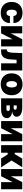

<svg xmlns="http://www.w3.org/2000/svg" viewBox="2156 -2748 602 4953"><g transform="rotate(90 2456.5 -272.0)"><path d="M312.5 -552.6Q372.5 -552.6 421 -535.9Q469.5 -519.2 503.6 -488.6Q537.6 -458.1 556.3 -414.8Q574.9 -371.4 575.3 -318.2H393.5Q389.6 -361.2 369.1 -383.7Q348.7 -406.2 315.3 -406.2Q296.2 -406.2 280.4 -397.9Q264.6 -389.6 253.4 -373Q242.2 -356.5 236.2 -331.5Q230.1 -306.5 230.1 -272.7Q230.1 -239.3 236.2 -214.1Q242.2 -188.9 253.4 -172.4Q264.6 -155.9 280.4 -147.5Q296.2 -139.2 315.3 -139.2Q347.7 -139.2 369 -161.8Q390.3 -184.3 393.5 -227.3H575.3Q574.2 -168.7 554 -124.3Q533.7 -79.9 498.8 -50.1Q463.8 -20.2 416.2 -5.1Q368.6 9.9 312.5 9.9Q246.1 9.9 193.5 -10.5Q141 -30.9 104.6 -67.8Q68.2 -104.8 49 -156.6Q29.8 -208.5 29.8 -271.3Q29.8 -334.2 49 -386Q68.2 -437.9 104.6 -474.8Q141 -511.7 193.5 -532.1Q246.1 -552.6 312.5 -552.6Z M656.2 0V-545.5H840.9V-250L992.9 -545.5H1177.6V0H992.9V-296.9L840.9 0Z M1271.3 -147.7Q1303.3 -147.7 1320.5 -185.4Q1337.7 -223 1340.9 -304L1349.4 -545.5H1798.3V0H1613.6V-399.1H1522.7L1514.2 -251.4Q1510.7 -181.8 1494.5 -133.7Q1478.3 -85.6 1451.9 -55.9Q1425.4 -26.3 1390.1 -13.1Q1354.8 0 1312.5 0H1255.7L1254.3 -147.7Z M1872.2 -271.3Q1872.2 -334.2 1891.3 -386Q1910.5 -437.9 1946.9 -474.8Q1983.3 -511.7 2035.9 -532.1Q2088.4 -552.6 2154.8 -552.6Q2221.6 -552.6 2274 -532.1Q2326.3 -511.7 2362.7 -474.8Q2399.1 -437.9 2418.3 -386Q2437.5 -334.2 2437.5 -271.3Q2437.5 -208.5 2418.3 -156.6Q2399.1 -104.8 2362.7 -67.8Q2326.3 -30.9 2274 -10.5Q2221.6 9.9 2154.8 9.9Q2088.4 9.9 2035.9 -10.5Q1983.3 -30.9 1946.9 -67.8Q1910.5 -104.8 1891.3 -156.6Q1872.2 -208.5 1872.2 -271.3ZM2156.2 -134.9Q2175.1 -134.9 2190 -144.4Q2204.9 -153.8 2215.4 -171.7Q2225.9 -189.6 2231.5 -215.2Q2237.2 -240.8 2237.2 -272.7Q2237.2 -304.7 2231.5 -330.3Q2225.9 -355.8 2215.4 -373.8Q2204.9 -391.7 2190 -401.1Q2175.1 -410.5 2156.2 -410.5Q2136.7 -410.5 2121.1 -401.1Q2105.5 -391.7 2094.6 -373.8Q2083.8 -355.8 2078.1 -330.3Q2072.4 -304.7 2072.4 -272.7Q2072.4 -240.8 2078.1 -215.2Q2083.8 -189.6 2094.6 -171.7Q2105.5 -153.8 2121.1 -144.4Q2136.7 -134.9 2156.2 -134.9Z M2517 0V-545.5H2755.7Q2780.5 -545.5 2807.5 -543.1Q2834.5 -540.8 2860.6 -534.6Q2886.7 -528.4 2910.5 -517.8Q2934.3 -507.1 2952.2 -490.6Q2970.2 -474.1 2980.8 -450.8Q2991.5 -427.6 2991.5 -396.3Q2991.5 -376.1 2982.6 -357.8Q2973.7 -339.5 2956.1 -324.6Q2938.6 -309.7 2913 -298.8Q2887.4 -288 2853.7 -282.7Q2900.2 -280.5 2933.2 -268.5Q2966.3 -256.4 2987.4 -237.9Q3008.5 -219.5 3018.5 -196.7Q3028.4 -174 3028.4 -150.6Q3028.4 -76 2968 -38Q2907.7 0 2792.6 0ZM2698.9 -224.4V-137.8H2792.6Q2816.4 -137.8 2830.1 -149Q2843.8 -160.2 2843.8 -180.4Q2843.8 -201 2830.1 -212.7Q2816.4 -224.4 2792.6 -224.4ZM2698.9 -403.4V-323.9H2761.4Q2809.7 -323.9 2809.7 -363.6Q2809.7 -382.8 2795.5 -393.1Q2781.2 -403.4 2755.7 -403.4Z M3103.7 0V-545.5H3288.4V-250L3440.3 -545.5H3625V0H3440.3V-296.9L3288.4 0Z M3920.5 -545.5V-350.9H3954.5L4071 -545.5H4295.5L4120.7 -269.9L4296.9 0H4069.6L3964.5 -169H3920.5V0H3724.4V-545.5Z M4342.3 0V-545.5H4527V-250L4679 -545.5H4863.6V0H4679V-296.9L4527 0Z"/></g></svg>

Font: Inter P Black
Style: Regular
Weight: 900
Designer: Rasmus Andersson
Foundry: rsms
Version: Version 3.018;git-588b23468